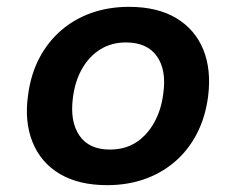

<svg xmlns="http://www.w3.org/2000/svg" viewBox="-20 -531 690 561"><path d="M293 10Q210 10 154.5 -23Q99 -56 75 -116Q51 -176 62 -253Q70 -314 95 -361.5Q120 -409 159 -442.5Q198 -476 248 -493.5Q298 -511 357 -511Q440 -511 495 -478Q550 -445 574 -386Q598 -327 588 -249Q580 -188 555 -140Q530 -92 491 -58.5Q452 -25 402 -7.5Q352 10 293 10ZM301 -94Q345 -94 377 -114.5Q409 -135 430 -172Q451 -209 457 -257Q467 -326 438.5 -366.5Q410 -407 348 -407Q306 -407 273.5 -387Q241 -367 220 -330.5Q199 -294 193 -245Q184 -176 212 -135Q240 -94 301 -94Z"/></svg>

Font: Nunito Sans 7pt
Style: Bold Italic
Weight: 700
Italic angle: -9°
Version: Version 3.101;gftools[0.9.27]